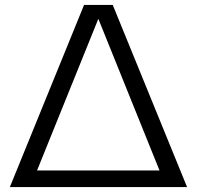

<svg xmlns="http://www.w3.org/2000/svg" viewBox="-20 -760 800 780"><path d="M20 0 321.5 -740H438L740 0ZM130.5 -67.5H628L379.5 -683.5Z"/></svg>

Font: Encode Sans Expanded
Style: Regular
Weight: 400
Width: 7
Designer: Multiple Designers
Foundry: Impallari Type
Version: Version 3.000; ttfautohint (v1.8.3) -l 8 -r 50 -G 200 -x 14 